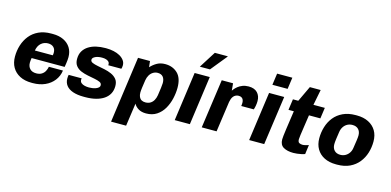

<svg xmlns="http://www.w3.org/2000/svg" viewBox="-82 -1257 3942 1936"><g transform="rotate(15 1889.0 -289.5)"><path d="M257 10Q186 10 134.5 -16.5Q83 -43 55.5 -90.5Q28 -138 28 -203Q28 -265 46 -322Q64 -379 100 -424Q136 -469 191.5 -495Q247 -521 322 -521H340Q404 -521 451.5 -498Q499 -475 525 -433.5Q551 -392 551 -336Q551 -321 549.5 -305.5Q548 -290 545.5 -272Q543 -254 539 -231H194Q192 -219 190.5 -205.5Q189 -192 189 -182Q189 -142 212 -118Q235 -94 278 -94Q312 -94 334.5 -108Q357 -122 369 -144.5Q381 -167 385 -191H532Q524 -131 488.5 -85.5Q453 -40 397 -15Q341 10 270 10ZM206 -313H393Q395 -321 395.5 -327.5Q396 -334 396 -342Q396 -377 375 -397Q354 -417 317 -417Q276 -417 245.5 -390.5Q215 -364 206 -313Z M801 10Q735 10 688.5 -6Q642 -22 618.5 -52.5Q595 -83 595 -125Q595 -136 596 -146.5Q597 -157 599 -164H735Q734 -159 733.5 -156Q733 -153 733 -149Q733 -128 747.5 -116Q762 -104 784 -99Q806 -94 829 -94Q844 -94 862.5 -96.5Q881 -99 898 -105Q915 -111 926.5 -121Q938 -131 938 -146Q938 -167 916.5 -177Q895 -187 861 -193.5Q827 -200 788.5 -207.5Q750 -215 716 -229Q682 -243 660.5 -270Q639 -297 639 -341Q639 -389 659 -423Q679 -457 714 -479Q749 -501 793.5 -511Q838 -521 887 -521H898Q937 -521 974 -513Q1011 -505 1039.5 -489Q1068 -473 1085 -450Q1102 -427 1102 -398Q1102 -385 1100 -376Q1098 -367 1096 -361H959Q960 -364 960 -367.5Q960 -371 960 -373Q960 -387 950.5 -397Q941 -407 923.5 -413Q906 -419 880 -419Q861 -419 843.5 -416Q826 -413 812 -406.5Q798 -400 789.5 -391.5Q781 -383 781 -371Q781 -352 803 -342.5Q825 -333 859 -326.5Q893 -320 932 -312Q971 -304 1005 -289Q1039 -274 1061 -247.5Q1083 -221 1083 -176Q1083 -131 1064.5 -96.5Q1046 -62 1011.5 -38.5Q977 -15 928 -2.5Q879 10 818 10Z M1134 181 1230 -511H1355L1362 -448Q1390 -479 1426.5 -500Q1463 -521 1513 -521Q1591 -521 1642 -472.5Q1693 -424 1693 -322Q1693 -267 1679.5 -208.5Q1666 -150 1637.5 -100.5Q1609 -51 1563 -20.5Q1517 10 1452 10Q1403 10 1371 -10Q1339 -30 1325 -58L1291 181ZM1417 -96Q1447 -96 1468.5 -109Q1490 -122 1503 -145Q1516 -168 1521 -198Q1528 -243 1532.5 -279.5Q1537 -316 1537 -329Q1537 -371 1518 -393.5Q1499 -416 1462 -416Q1436 -416 1414 -402.5Q1392 -389 1378 -365.5Q1364 -342 1359 -311Q1352 -266 1347.5 -231.5Q1343 -197 1343 -179Q1343 -153 1351.5 -134Q1360 -115 1376.5 -105.5Q1393 -96 1417 -96Z M1750 0 1821 -511H1979L1908 0ZM1855 -586 1965 -760H2099L2100 -757L1961 -586Z M2032 0 2104 -511H2222L2229 -436Q2232 -441 2243 -454.5Q2254 -468 2273 -483.5Q2292 -499 2320 -510Q2348 -521 2383 -521Q2444 -521 2475.5 -488Q2507 -455 2507 -401Q2507 -377 2502.5 -352.5Q2498 -328 2492 -311H2361Q2363 -321 2363.5 -330.5Q2364 -340 2364 -346Q2364 -362 2358.5 -375.5Q2353 -389 2341 -396.5Q2329 -404 2310 -404Q2293 -404 2279 -397Q2265 -390 2255.5 -378Q2246 -366 2240.5 -351Q2235 -336 2232 -319L2187 0Z M2527 0 2598 -511H2756L2684 0ZM2609 -599 2626 -720H2785L2768 -599Z M2990 10Q2926 10 2886.5 -13Q2847 -36 2847 -93Q2847 -105 2850 -133.5Q2853 -162 2859 -203Q2865 -244 2872 -293.5Q2879 -343 2887 -397H2831L2847 -511H2903L2980 -674H3093L3061 -511H3180L3164 -397H3045Q3035 -327 3026.5 -272Q3018 -217 3013.5 -182Q3009 -147 3009 -138Q3009 -109 3024 -101Q3039 -93 3059 -93Q3070 -93 3089.5 -97.5Q3109 -102 3122 -107L3109 -10Q3094 -4 3072.5 0.5Q3051 5 3029 7.5Q3007 10 2990 10Z M3435 10Q3364 10 3312.5 -16Q3261 -42 3233 -89.5Q3205 -137 3205 -202Q3205 -263 3222.5 -320.5Q3240 -378 3276 -423Q3312 -468 3368 -494.5Q3424 -521 3499 -521H3513Q3583 -521 3634.5 -495Q3686 -469 3714 -422Q3742 -375 3742 -309Q3742 -248 3724.5 -191Q3707 -134 3670.5 -88.5Q3634 -43 3578.5 -16.5Q3523 10 3447 10ZM3452 -94Q3481 -94 3504.5 -107Q3528 -120 3543.5 -143Q3559 -166 3563 -196Q3570 -241 3575 -276Q3580 -311 3580 -329Q3580 -370 3557.5 -393.5Q3535 -417 3495 -417Q3466 -417 3442.5 -404.5Q3419 -392 3403.5 -369Q3388 -346 3383 -315Q3376 -271 3371.5 -236Q3367 -201 3367 -182Q3367 -142 3389.5 -118Q3412 -94 3452 -94Z"/></g></svg>

Font: Chivo Medium
Style: Bold Italic
Weight: 700
Italic angle: -8.05°
Version: Version 2.002